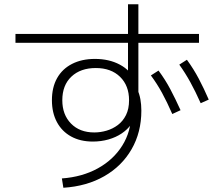

<svg xmlns="http://www.w3.org/2000/svg" viewBox="-20 -839 1040 906"><path d="M272 3Q368 -4 441.5 -44.5Q515 -85 557 -152Q599 -219 599 -303V-326L622 -308Q617 -278 599.5 -253Q582 -228 554.5 -209.5Q527 -191 492 -181Q457 -171 418 -171Q359 -171 315.5 -195Q272 -219 248.5 -263Q225 -307 225 -366Q225 -427 249.5 -470.5Q274 -514 320 -537.5Q366 -561 428 -561Q495 -561 545.5 -534Q596 -507 618 -458L584 -435V-819H633V-383L627 -420Q638 -396 642.5 -370.5Q647 -345 647 -317Q647 -215 601 -135Q555 -55 472 -7.5Q389 40 279 47ZM425 -214Q454 -214 483 -222.5Q512 -231 536 -249Q560 -267 574.5 -296Q589 -325 589 -366Q589 -435 546.5 -476.5Q504 -518 432 -518Q360 -518 317 -477.5Q274 -437 274 -366Q274 -298 315 -256Q356 -214 425 -214ZM53 -637V-679H919V-637ZM927 -352Q902 -408 878 -451.5Q854 -495 826 -534L862 -557Q894 -513 918 -467.5Q942 -422 965 -369ZM793 -301Q768 -358 744.5 -401Q721 -444 692 -483L728 -506Q760 -463 784 -417.5Q808 -372 832 -319Z"/></svg>

Font: M PLUS 1 Light
Style: Regular
Weight: 300
Designer: Coji Morishita
Foundry: UNDERFOREST DESIGN
Version: Version 1.001